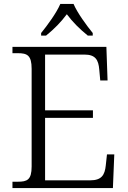

<svg xmlns="http://www.w3.org/2000/svg" viewBox="-20 -951 646 971"><path d="M188 -784V-771H213C256 -806 288 -839 318 -879C348 -839 381 -806 424 -771H449V-784C418 -822 371 -886 352 -931H285C266 -886 219 -822 188 -784ZM43 0H551L558 -170H521L515 -115C510 -66 494 -39 436 -39H208V-355H450V-393H208V-675H407C463 -675 478 -648 482 -599L487 -544H524L518 -714H43V-682H70C117 -682 140 -672 140 -603V-109C140 -41 117 -32 70 -32H43Z"/></svg>

Font: Noto Serif Bengali Light
Style: Regular
Weight: 300
Designer: Juan Bruce, Universal Thirst, Indian Type Foundry and the Monotype Design Team.
Foundry: Monotype Imaging Inc.
Version: Version 2.003